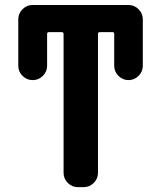

<svg xmlns="http://www.w3.org/2000/svg" viewBox="-20 -775 644 774"><path d="M236.3 -638.7Q236.3 -645.5 228.5 -645.5H177.7Q169.9 -645.5 169.9 -638.7V-509.8Q169.9 -486.3 152.8 -469.2Q135.7 -452.1 112.3 -452.1H111.3Q87.9 -452.1 70.8 -469.2Q53.7 -486.3 53.7 -509.8V-697.3Q53.7 -720.7 70.8 -737.8Q87.9 -754.9 111.3 -754.9H498Q521.5 -754.9 538.6 -737.8Q555.7 -720.7 555.7 -697.3V-509.8Q555.7 -486.3 538.6 -469.2Q521.5 -452.1 498 -452.1Q474.6 -452.1 457.5 -469.2Q440.4 -486.3 440.4 -509.8V-638.7Q440.4 -645.5 433.6 -645.5H382.8Q375 -645.5 375 -638.7V-78.1Q375 -54.7 357.9 -37.6Q340.8 -20.5 317.4 -20.5H293.9Q270.5 -20.5 253.4 -37.6Q236.3 -54.7 236.3 -78.1Z"/></svg>

Font: Gen Jyuu Gothic Bold
Style: Bold
Weight: 700
Designer: [Source Han Sans]
Ryoko NISHIZUKA  (kana & ideographs); Paul D. Hunt (Latin, Greek & Cyrillic); Wenlong ZHANG  (bopomofo
Version: Version 1.002.20150607